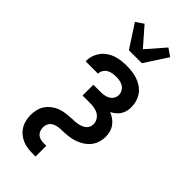

<svg xmlns="http://www.w3.org/2000/svg" viewBox="-304 -833 1108 1108"><g transform="rotate(45 250.0 -278.5)"><path d="M227 215Q206 215 184.5 212Q163 209 143.5 200.5Q124 192 107.5 178Q91 164 80 145.5Q69 127 64.5 106Q60 85 60 64Q60 41 66 18.5Q72 -4 85 -22Q98 -40 116.5 -53.5Q135 -67 156.5 -74.5Q178 -82 200.5 -84.5Q223 -87 246 -88Q258 -88 270 -89Q282 -90 293.5 -92.5Q305 -95 316 -99.5Q327 -104 336.5 -112Q346 -120 350.5 -131Q355 -142 355 -154Q355 -172 345 -188Q335 -204 319.5 -212.5Q304 -221 286 -223.5Q268 -226 250 -226H193V-314H250Q265 -314 280.5 -316.5Q296 -319 309.5 -326.5Q323 -334 331 -347.5Q339 -361 339 -376Q339 -391 331.5 -405Q324 -419 311 -427Q298 -435 283 -437.5Q268 -440 253 -440Q238 -440 223.5 -437.5Q209 -435 196.5 -428Q184 -421 175.5 -408Q167 -395 167 -381V-378H66V-385Q66 -407 73.5 -428Q81 -449 94.5 -466.5Q108 -484 126.5 -496.5Q145 -509 166 -516Q187 -523 209 -525.5Q231 -528 253 -528Q276 -528 298.5 -525Q321 -522 342 -514.5Q363 -507 382 -494Q401 -481 414 -462.5Q427 -444 433.5 -422Q440 -400 440 -377Q440 -361 436 -344.5Q432 -328 423 -314Q414 -300 401 -289.5Q388 -279 373 -271Q391 -264 407 -252.5Q423 -241 434.5 -225Q446 -209 451 -190Q456 -171 456 -152Q456 -137 453 -122.5Q450 -108 444.5 -94.5Q439 -81 430 -69Q421 -57 410 -47.5Q399 -38 386 -30.5Q373 -23 359.5 -17.5Q346 -12 331.5 -8.5Q317 -5 302.5 -3Q288 -1 273.5 -0.5Q259 0 244 0.5Q229 1 214.5 4Q200 7 187.5 14.5Q175 22 168 35.5Q161 49 161 64Q161 77 165 89.5Q169 102 178.5 111Q188 120 201 123.5Q214 127 227 127H250V215ZM197 -600 106 -740 153 -772 250 -661 347 -772 394 -740 303 -600Z"/></g></svg>

Font: Iosevka Term Semibold
Style: Regular
Weight: 600
Monospace: yes
Designer: Belleve Invis
Foundry: Belleve Invis
Version: Version 31.4.0